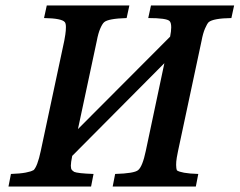

<svg xmlns="http://www.w3.org/2000/svg" viewBox="-20 -682 876 702"><path d="M602 -548Q606 -568 606 -582Q606 -599 600 -605Q589 -616 522 -616L532 -662H836L826 -616Q760 -615 743 -601Q737 -595 729.5 -577.5Q722 -560 717 -533L631 -130Q625 -101 624.5 -91.5Q624 -82 624 -79Q624 -66 627 -59Q634 -54 653 -50.5Q672 -47 705 -46L696 0H392L401 -46Q471 -48 485 -60Q501 -73 513 -130L581 -451L244 -112Q239 -87 239 -76Q239 -73 240 -66.5Q241 -60 251 -54H250Q257 -51 274.5 -49Q292 -47 322 -46L313 0H11L20 -46Q53 -47 74 -51Q95 -55 102 -60V-59Q117 -73 129 -130L215 -533Q220 -560 220.5 -570Q221 -580 221 -583Q221 -596 217 -601Q206 -615 141 -616L151 -662H453L443 -616Q376 -614 361 -601Q354 -595 346.5 -577.5Q339 -560 334 -533L265 -210Z"/></svg>

Font: New Athena Unicode
Style: Bold Italic
Weight: 700
Designer: J. Rusten 1997; rev. by R. Hancock 2001, 2002, rev. by D. Mastronarde 2002-2021
Foundry: Society for Classical Studies (formerly American Philological Association)
Version: Version 5.008